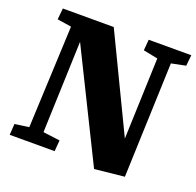

<svg xmlns="http://www.w3.org/2000/svg" viewBox="-127 -844 1018 996"><g transform="rotate(20 382.0 -346.5)"><path d="M588 -186 604 -634 524 -650 529 -710H764L758 -650L679 -634L656 0L492 17L198 -578L180 -73L273 -61L268 0H20L24 -61L102 -72L127 -636L49 -648L55 -710H336Z"/></g></svg>

Font: Literata 36pt ExtraBold
Style: Italic
Weight: 800
Italic angle: -2°
Designer: Latin by Veronika Burian and Jose Scaglione. Greek by Irene Vlachou. Cyrillic by Vera Evstafieva
Foundry: TypeTogether
Version: Version 3.002